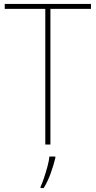

<svg xmlns="http://www.w3.org/2000/svg" viewBox="-20 -734 486 975"><path d="M236 0H210V-689H4V-714H442V-689H236ZM261 68Q252 106 237.5 146Q223 186 202 221H186V214Q194 198 203.5 169.5Q213 141 221 111.5Q229 82 231 61H261Z"/></svg>

Font: Noto Sans Bengali SemiCondensed Thin
Style: Regular
Weight: 100
Width: 4
Designer: Joana Ranito - Universal Thirst; Jelle Bosma - Monotype Design Team
Foundry: Universal Thirst ehf.
Version: Version 3.000; ttfautohint (v1.8.4.7-5d5b)